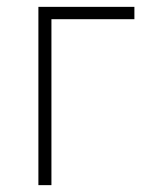

<svg xmlns="http://www.w3.org/2000/svg" viewBox="-20 -540 439 560"><path d="M92 0H130V-484H372V-520H92Z"/></svg>

Font: Fixel Text ExtraLight
Style: Regular
Weight: 200
Width: 4
Designer: AlfaBravo + MacPaw
Foundry: Kyrylo Tkachov, Marchela Mozhyna, Serhii Makarenko, Maria Weinstein, Zakhar Kryvoshyya
Version: Version 1.211